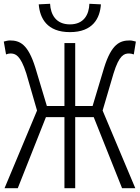

<svg xmlns="http://www.w3.org/2000/svg" viewBox="-20 -996 740 1016"><path d="M350 -826C472 -826 509 -900 514 -973L453 -976C451 -919 424 -867 350 -867C276 -867 248 -919 245 -976L185 -973C191 -900 228 -826 350 -826ZM581 -608C611 -705 637 -713 663 -713C671 -713 680 -711 688 -708L699 -776C690 -778 678 -782 667 -782C614 -782 570 -763 531 -638L470 -435H378V-768H321V-435H228L167 -638C128 -763 85 -782 32 -782C20 -782 9 -778 0 -776L12 -708C19 -711 28 -713 35 -713C61 -713 88 -705 119 -608L176 -411L4 0H74L223 -376H321V0H378V-376H476L626 0H696L523 -411Z"/></svg>

Font: Kawkab Mono Light
Style: Regular
Weight: 300
Monospace: yes
Designer: Abdullah Arif
Foundry: Abdullah Arif
Version: Version 1.000;PS 000.500;hotconv 1.0.88;makeotf.lib2.5.64775